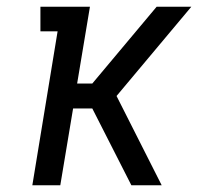

<svg xmlns="http://www.w3.org/2000/svg" viewBox="-20 -550 640 570"><path d="M76 0 151 -457H100V-530H247L209 -302H254L445 -530H548L326 -265L460 0H370L254 -228H197L159 0Z"/></svg>

Font: Iosevka Curly Slab Extended
Style: Italic
Weight: 400
Width: 7
Italic angle: -9°
Monospace: yes
Designer: Belleve Invis
Foundry: Belleve Invis
Version: Version 11.1.0; ttfautohint (v1.8.3)